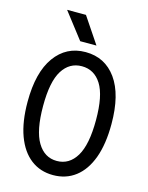

<svg xmlns="http://www.w3.org/2000/svg" viewBox="-140 -1042 880 1141"><g transform="rotate(15 300.0 -471.0)"><path d="M300 15Q221 15 163 -29.5Q105 -74 73.5 -159.2Q42 -244.5 42 -367.5Q42 -548.5 111.8 -645Q181.5 -741.5 300 -741.5Q419.5 -741.5 488.8 -645Q558 -548.5 558 -367.5Q558 -244.5 526.8 -159.2Q495.5 -74 437.5 -29.5Q379.5 15 300 15ZM300 -72Q376.5 -72 419.8 -144Q463 -216 463 -367.5Q463 -517 419.8 -585.8Q376.5 -654.5 300 -654.5Q224 -654.5 180.8 -585.8Q137.5 -517 137.5 -367.5Q137.5 -216 180.8 -144Q224 -72 300 -72ZM251 -795.5 127.5 -955.5H243.5L351 -795.5Z"/></g></svg>

Font: Spline Sans Mono
Style: Regular
Weight: 400
Monospace: yes
Designer: Eben Sorkin, Mirko Velimirovic
Foundry: Sorkin Type
Version: Version 1.004